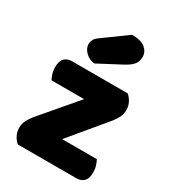

<svg xmlns="http://www.w3.org/2000/svg" viewBox="-181 -842 843 939"><g transform="rotate(30 240.5 -372.0)"><path d="M69 0Q53 -14 43.5 -33Q34 -52 34 -76Q34 -96 43.5 -115.5Q53 -135 67 -152L239 -354H55Q49 -365 43.5 -382Q38 -399 38 -419Q38 -454 53.5 -469.5Q69 -485 95 -485H410Q426 -471 435.5 -452Q445 -433 445 -409Q445 -389 435.5 -369.5Q426 -350 412 -333L244 -131H440Q446 -120 451.5 -103Q457 -86 457 -66Q457 -31 441.5 -15.5Q426 0 400 0ZM285 -744Q337 -744 360.5 -724Q384 -704 384 -676Q384 -650 370 -632.5Q356 -615 324 -598L195 -530Q165 -533 144 -554Q123 -575 123 -599Q123 -611 129 -623Q135 -635 149 -645Z"/></g></svg>

Font: Baloo Bhai
Style: Regular
Weight: 400
Designer: Supriya Tembe, Noopur Datye and Ek Type
Foundry: Ek Type
Version: Version 1.443;PS 1.000;hotconv 16.6.51;makeotf.lib2.5.65220;